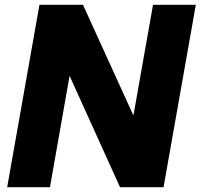

<svg xmlns="http://www.w3.org/2000/svg" viewBox="-20 -783 839 803"><path d="M189 0H10L145 -763H327L538 -300L620 -763H799L664 0H482L271 -466Z"/></svg>

Font: Open Sauce One Black Italic
Style: Regular
Weight: 900
Italic angle: -10°
Designer: Alfredo Marco Pradil
Foundry: Creative Sauce Fz LLC
Version: Version 1.477